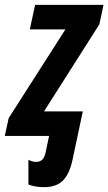

<svg xmlns="http://www.w3.org/2000/svg" viewBox="-59 -565 450 798"><path d="M123 212.9Q104.5 212.9 87.4 209.7Q70.3 206.5 59.1 202.1V99.1Q64.9 102.5 73.5 105.2Q82 107.9 90.8 107.9Q107.4 107.9 117.4 97.9Q127.4 87.9 131.8 63L145 0H-39.1L-22.9 -74.2L212.9 -442.9H64.9L86.9 -544.9H371.1L354 -463.9L124 -102.1H285.2L242.2 100.1Q230 157.7 202.6 185.3Q175.3 212.9 123 212.9Z"/></svg>

Font: Open Sans Condensed
Style: Italic
Weight: 400
Width: 3
Italic angle: -12°
Designer: Monotype Design Team
Foundry: Monotype Imaging Inc.
Version: Version 3.000